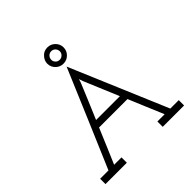

<svg xmlns="http://www.w3.org/2000/svg" viewBox="-233 -1092 1271 1271"><g transform="rotate(-45 403.0 -456.0)"><path d="M235 0V-50H166Q196 -120 218 -172Q240 -224 270 -295H536Q562 -233 587.5 -172Q613 -111 639 -50H571V0H771V-50H692Q620 -222 547.5 -391Q475 -560 403 -732Q331 -560 258.5 -391Q186 -222 113 -50H35V0ZM393 -587Q395 -593 397.5 -599.5Q400 -606 402 -616L412 -587L514 -344H291Q316 -403 342 -464.5Q368 -526 393 -587ZM363 -835Q363 -852 374.5 -864Q386 -876 403 -876Q420 -876 431.5 -864Q443 -852 443 -835Q443 -819 431 -807.5Q419 -796 403 -796Q385 -796 374 -808Q363 -820 363 -835ZM479 -836Q479 -853 472.5 -867Q466 -881 455 -891Q445 -901 431.5 -906.5Q418 -912 403 -912Q386 -912 372 -906Q358 -900 348 -888Q338 -878 332 -864.5Q326 -851 326 -836Q326 -819 332.5 -805Q339 -791 350 -781Q360 -771 373.5 -765.5Q387 -760 403 -760Q418 -760 431.5 -765.5Q445 -771 455 -781Q466 -791 472.5 -805Q479 -819 479 -836Z"/></g></svg>

Font: Josefin Slab Medium
Style: Regular
Weight: 500
Designer: Santiago Orozco
Foundry: Typemade
Version: Version 2.000